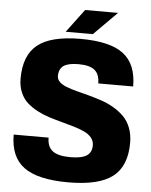

<svg xmlns="http://www.w3.org/2000/svg" viewBox="-59 -919 778 987"><g transform="rotate(5 330.0 -425.0)"><path d="M230 -520Q230 -502.4 243.7 -489.5Q257.3 -476.6 280.5 -467.5Q303.7 -458.5 333.7 -450.9Q363.8 -443.4 397 -434.3Q430.2 -425.3 463.1 -414.3Q496.1 -403.3 526.1 -385.7Q556.2 -368.2 579.3 -345.5Q602.5 -322.8 616.2 -288.1Q629.9 -253.4 629.9 -210Q629.9 -89.4 558.8 -34.7Q487.8 20 330.1 20Q172.9 20 101.3 -32.5Q29.8 -85 29.8 -200.2H210Q210 -152.8 238.5 -131.3Q267.1 -109.9 330.1 -109.9Q387.7 -109.9 413.8 -126.7Q439.9 -143.6 439.9 -180.2Q439.9 -202.6 426.3 -219.5Q412.6 -236.3 389.4 -247.3Q366.2 -258.3 336.2 -267.3Q306.2 -276.4 272.9 -285.2Q239.7 -293.9 206.8 -304.2Q173.8 -314.5 143.8 -330.1Q113.8 -345.7 90.6 -366.2Q67.4 -386.7 53.7 -418.5Q40 -450.2 40 -490.2Q40 -610.8 108.9 -665.5Q177.7 -720.2 330.1 -720.2Q482.4 -720.2 551.3 -667.7Q620.1 -615.2 620.1 -500H439.9Q439.9 -547.4 413.8 -568.6Q387.7 -589.8 330.1 -589.8Q277.8 -589.8 253.9 -573.2Q230 -556.6 230 -520ZM250 -750 339.8 -870.1H509.8L390.1 -750Z"/></g></svg>

Font: Fivo Sans Heavy
Style: Regular
Weight: 900
Designer: Alexander Slobzheninov
Foundry: Alexander Slobzheninov
Version: 1.0